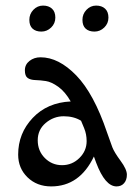

<svg xmlns="http://www.w3.org/2000/svg" viewBox="-20 -661 499 687"><path d="M397 6Q356 6 324 -79L316 -101Q265 6 163 6Q112 6 78.5 -26.5Q45 -59 45 -108Q45 -184 97 -239Q149 -294 233 -298Q213 -333 188.5 -350.5Q164 -368 144 -371Q124 -374 106.5 -374.5Q89 -375 79 -382Q69 -389 69 -409.5Q69 -430 85.5 -443Q102 -456 125 -456Q190 -456 253 -391Q316 -326 363 -187L382 -134Q389 -116 411.5 -85.5Q434 -55 434 -36Q434 -17 424 -5.5Q414 6 397 6ZM290 -156Q290 -181 281 -202.5Q272 -224 270 -229Q244 -245 208 -245Q172 -245 143.5 -221Q115 -197 115 -159Q115 -121 140.5 -95.5Q166 -70 202 -70Q238 -70 264 -95.5Q290 -121 290 -156ZM318 -548Q298 -548 286.5 -558.5Q275 -569 275 -590Q275 -611 289.5 -626Q304 -641 324 -641Q344 -641 356 -630Q368 -619 368 -598Q368 -577 353 -562.5Q338 -548 318 -548ZM128 -548Q108 -548 96.5 -558.5Q85 -569 85 -590Q85 -611 99.5 -626Q114 -641 134 -641Q154 -641 166 -630Q178 -619 178 -598Q178 -577 163 -562.5Q148 -548 128 -548Z"/></svg>

Font: Macondo Swash Caps
Style: Regular
Weight: 400
Designer: John Vargas Beltran
Foundry: John Vargas Beltran
Version: Version 2.001